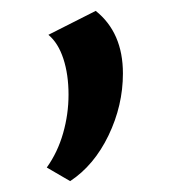

<svg xmlns="http://www.w3.org/2000/svg" viewBox="-20 -140 318 353"><path d="M66 168Q86 140 96 105Q106 70 106 34Q106 -3 96.5 -32Q87 -61 69 -76L156 -120Q206 -80 206 -5Q206 54 179.5 109Q153 164 109 193Z"/></svg>

Font: Ysabeau SC Semibold
Style: Regular
Weight: 600
Designer: Christian Thalmann (Catharsis Fonts)
Version: Version 0.003